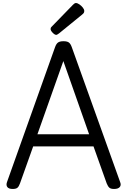

<svg xmlns="http://www.w3.org/2000/svg" viewBox="-20 -1233 839 1267"><path d="M64 14Q38 14 28.5 1.5Q19 -11 26 -31L343 -921Q351 -944 363 -952.5Q375 -961 399 -961Q423 -961 434.5 -952.5Q446 -944 454 -921L773 -31Q781 -11 770 1.5Q759 14 733 14Q711 14 701.5 5.5Q692 -3 684 -23L597 -267H199L112 -23Q105 -3 95.5 5.5Q86 14 64 14ZM227 -347H568L398 -830ZM351 -1003Q341 -1003 327.5 -1017Q314 -1031 314 -1041Q314 -1045 315 -1048.5Q316 -1052 322 -1058L462 -1202Q467 -1207 471.5 -1210Q476 -1213 481 -1213Q491 -1213 504 -1204Q517 -1195 526.5 -1183Q536 -1171 536 -1161Q536 -1154 533.5 -1149Q531 -1144 521 -1136L370 -1013Q364 -1009 359.5 -1006Q355 -1003 351 -1003Z"/></svg>

Font: Playwrite HU
Style: Regular
Weight: 400
Designer: Veronika Burian, José Scaglione
Foundry: TypeTogether
Version: Version 1.002